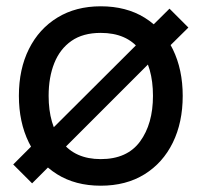

<svg xmlns="http://www.w3.org/2000/svg" viewBox="-20 -575 640 610"><path d="M82 7.5 22 -52.5 108.5 -139 134.5 -154.5 431.5 -450.5 443 -472.5 518.5 -547.5 578.5 -487.5 495 -405 473 -393 182 -102 164 -74.5ZM300 15Q219.5 15 161.2 -21.5Q103 -58 71.5 -122.5Q40 -187 40 -270.5Q40 -355.5 72 -419.5Q104 -483.5 162.5 -519.2Q221 -555 300 -555Q381 -555 439.5 -518.8Q498 -482.5 529.2 -418.2Q560.5 -354 560.5 -270.5Q560.5 -186 529 -121.8Q497.5 -57.5 439 -21.2Q380.5 15 300 15ZM300 -69.5Q384 -69.5 425 -125.5Q466 -181.5 466 -270.5Q466 -362 424.5 -416.2Q383 -470.5 300 -470.5Q243.5 -470.5 207 -445Q170.5 -419.5 152.5 -374.5Q134.5 -329.5 134.5 -270.5Q134.5 -179.5 176.5 -124.5Q218.5 -69.5 300 -69.5Z"/></svg>

Font: Manrope ExtraLight Medium
Style: Regular
Weight: 500
Version: Version 4.504